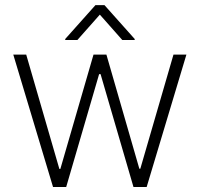

<svg xmlns="http://www.w3.org/2000/svg" viewBox="-20 -749 800 769"><path d="M33.2 -530.3H85L217.8 -72.3H221.7L354.5 -530.3H406.2L538.1 -73.2H542L674.8 -530.3H726.6L567.4 0H514.6L382.8 -452.1H377L245.1 0H192.4ZM379.9 -690.4 290 -588.9H241.2V-592.8L362.3 -728.5H398.4L519.5 -592.8V-588.9H469.7Z"/></svg>

Font: Pretendard ExtraLight
Style: Regular
Weight: 200
Designer: Base glyphs from Inter by Rasmus Andersson; Hangeul glyphs from Noto Sans CJK(Source Han Sans) by Jang Soo-young and Kan
Foundry: Kil Hyung-jin
Version: Version 1.309